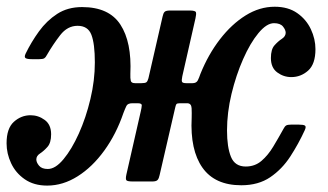

<svg xmlns="http://www.w3.org/2000/svg" viewBox="-43 -552 997 584"><path d="M916.5 -402.5Q916.5 -357 894.2 -337.2Q872 -317.5 843 -317.5Q819.5 -317.5 800.2 -331.8Q781 -346 781 -375.5Q781 -402 792 -414.2Q803 -426.5 814.2 -433.8Q825.5 -441 826 -452Q826 -461 817.8 -471.2Q809.5 -481.5 790.5 -481.5Q768 -481.5 743 -451.2Q718 -421 696.5 -372.2Q675 -323.5 661.2 -266.5Q647.5 -209.5 647.5 -155Q647.5 -104.5 659.5 -75Q671.5 -45.5 704.5 -45.5Q732.5 -45.5 752.5 -62.8Q772.5 -80 788.2 -106.2Q804 -132.5 819.5 -160.5Q823 -167.5 827.2 -170.2Q831.5 -173 843 -173H865Q880 -173 884.5 -170Q889 -167 884 -156Q865 -114.5 840 -76Q815 -37.5 779 -13Q743 11.5 691 11.5Q610.5 11.5 572.8 -42Q535 -95.5 540 -193.5Q540.5 -208 539.8 -223Q539 -238 526 -238H505Q495.5 -238 493.5 -235.2Q491.5 -232.5 489.5 -223L442.5 -19.5Q440.5 -9.5 436.5 -4.8Q432.5 0 420 0H361Q344 0 341.2 -4Q338.5 -8 341.5 -21.5L385 -212.5Q388 -225 388.2 -231.5Q388.5 -238 375.5 -238H360Q345.5 -238 341.5 -229.8Q337.5 -221.5 332.5 -208.5Q310.5 -144 274.2 -94Q238 -44 193.2 -15.8Q148.5 12.5 100.5 12.5Q60 12.5 32.2 -6.8Q4.5 -26 -9.2 -55.5Q-23 -85 -23 -116Q-23 -161.5 -0.8 -181.5Q21.5 -201.5 50 -201.5Q73.5 -201.5 93 -187.2Q112.5 -173 112.5 -143.5Q112.5 -117.5 101.2 -105Q90 -92.5 78.8 -85.2Q67.5 -78 67.5 -67Q67.5 -58 75.8 -48Q84 -38 102.5 -38Q125.5 -38 150.2 -67.8Q175 -97.5 196.8 -145.8Q218.5 -194 232 -250.8Q245.5 -307.5 245.5 -362Q245.5 -419 235 -446.2Q224.5 -473.5 193 -473.5Q162 -473.5 140 -445Q118 -416.5 99.5 -384.5Q96 -377.5 91.8 -374.8Q87.5 -372 76 -372H54.5Q39.5 -372 34.8 -375.2Q30 -378.5 35 -389Q52 -424 75.5 -456.5Q99 -489 131 -509.8Q163 -530.5 206.5 -530.5Q288.5 -530.5 323.2 -477.2Q358 -424 353.5 -327.5Q353 -313.5 354.8 -306.2Q356.5 -299 368 -299H387Q398.5 -299 402.2 -301.8Q406 -304.5 408.5 -314L451.5 -501.5Q453.5 -511.5 457.5 -515.8Q461.5 -520 474 -520H534Q551.5 -520 553 -514.5Q554.5 -509 551.5 -496L511.5 -320Q509 -308 510.5 -303.5Q512 -299 524 -299H542.5Q554.5 -299 558.8 -307.8Q563 -316.5 566.5 -327Q590.5 -386.5 626 -432.5Q661.5 -478.5 704 -505Q746.5 -531.5 792.5 -531.5Q833.5 -531.5 861 -512.2Q888.5 -493 902.5 -463.2Q916.5 -433.5 916.5 -402.5Z"/></svg>

Font: Besley* Narrow Medium
Style: Italic
Weight: 500
Width: 4
Italic angle: -13°
Designer: Owen Earl
Foundry: indestructible type*
Version: Version 3.000; ttfautohint (v1.8.3)